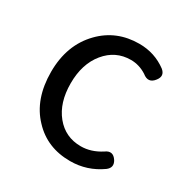

<svg xmlns="http://www.w3.org/2000/svg" viewBox="-136 -673 780 803"><g transform="rotate(30 254.5 -272.0)"><path d="M306 13Q195 13 125 -62Q51 -139 51 -271Q51 -401 130 -482Q203 -557 313 -557Q387 -557 445 -514Q472 -492 450 -464Q425 -431 392 -458Q356 -481 316 -481Q242 -481 194 -422.5Q146 -364 146 -270.5Q146 -177 192.5 -120Q239 -63 314 -63Q363 -63 410 -93Q442 -117 464 -83Q481 -55 455 -35Q388 13 306 13Z"/></g></svg>

Font: GenSenRounded JP R
Style: Regular
Weight: 400
Version: Version 1.501;PS 1;hotconv 16.6.51;makeotf.lib2.5.65220